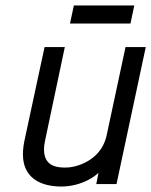

<svg xmlns="http://www.w3.org/2000/svg" viewBox="-20 -673 553 702"><path d="M471 -653H250L236 -587H457ZM340 -41 332 0H406L513 -501H439L369 -174Q363 -150 350.5 -130.5Q338 -111 319.5 -96.5Q301 -82 279 -73Q257 -64 233 -61Q196 -58 174 -67.5Q152 -77 144.5 -100.5Q137 -124 145 -160L217 -501H143L69 -157Q62 -122 64.5 -94.5Q67 -67 78.5 -47.5Q90 -28 108.5 -15.5Q127 -3 151.5 3Q176 9 204 9Q229 9 254 3Q279 -3 301.5 -14.5Q324 -26 340 -41Z"/></svg>

Font: Advent Pro Medium
Style: Italic
Weight: 500
Italic angle: -12°
Version: Version 3.000